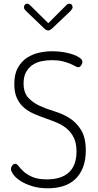

<svg xmlns="http://www.w3.org/2000/svg" viewBox="-20 -1008 527 1034"><path d="M240 -883 338 -981Q345 -988 354 -988Q362 -988 366.5 -982Q371 -976 371 -969Q371 -962 361 -950L260 -854Q248 -844 240 -844Q229 -844 219 -854L119 -950Q109 -960 109 -969Q109 -976 113.5 -982Q118 -988 126 -988Q134 -988 141 -981ZM233 -42Q310 -42 351 -79.5Q392 -117 392 -192Q392 -237 377.5 -266.5Q363 -296 339.5 -315.5Q316 -335 286 -347.5Q256 -360 224.5 -371Q193 -382 163 -395Q133 -408 109.5 -428Q86 -448 71.5 -478.5Q57 -509 57 -555Q57 -609 76.5 -643.5Q96 -678 126 -697.5Q156 -717 192 -724.5Q228 -732 261 -732Q291 -732 320 -727.5Q349 -723 372 -715Q395 -707 409.5 -696.5Q424 -686 424 -675Q424 -667 417.5 -656.5Q411 -646 401 -646Q395 -646 384.5 -652Q374 -658 357.5 -665Q341 -672 317 -678Q293 -684 260 -684Q232 -684 204.5 -678.5Q177 -673 155.5 -658.5Q134 -644 120.5 -620Q107 -596 107 -559Q107 -509 132 -482Q157 -455 194 -438Q231 -421 274.5 -408Q318 -395 355 -371.5Q392 -348 417 -307.5Q442 -267 442 -197Q442 -144 426.5 -105.5Q411 -67 384 -42Q357 -17 319.5 -5.5Q282 6 238 6Q190 6 153 -5.5Q116 -17 90.5 -33.5Q65 -50 52 -68Q39 -86 39 -98Q39 -108 46.5 -117Q54 -126 62 -126Q71 -126 80.5 -113Q90 -100 107.5 -84Q125 -68 154.5 -55Q184 -42 233 -42Z"/></svg>

Font: AkaAcidDosis
Style: Light
Weight: 300
Designer: Edgar Tolentino, Pablo Impallari, Igino Marini, Aka-Acid
Foundry: Edgar Tolentino, Pablo Impallari, Igino Marini, Aka-Acid
Version: Version 1.007